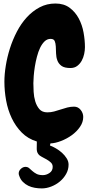

<svg xmlns="http://www.w3.org/2000/svg" viewBox="-20 -764 511 1087"><path d="M368.2 168Q368.2 196.3 354.5 220.7Q340.8 245.1 319.3 263.2Q297.9 281.2 270.5 292Q243.2 302.7 216.8 302.7Q197.3 302.7 177.2 299.3Q157.2 295.9 140.1 287.6Q123 279.3 109.4 265.6Q95.7 252 88.9 231.4Q85.9 224.6 85.9 217.8Q85.9 203.1 98.1 191.9Q110.4 180.7 124 180.7Q136.7 180.7 145 188Q153.3 195.3 163.1 204.1Q172.9 212.9 186.5 220.2Q200.2 227.5 222.7 227.5Q242.2 227.5 260.3 215.3Q278.3 203.1 278.3 180.7Q278.3 166 268.1 156.2Q257.8 146.5 244.1 138.7Q230.5 130.9 216.8 124Q203.1 117.2 196.3 107.4Q187.5 95.7 188 75.7Q188.5 55.7 188.5 42V37.1Q137.7 21.5 103 -13.7Q68.4 -48.8 46.4 -95.2Q24.4 -141.6 14.6 -195.3Q4.9 -249 4.9 -301.8Q4.9 -342.8 12.7 -391.6Q20.5 -440.4 36.1 -489.7Q51.8 -539.1 75.7 -585Q99.6 -630.9 131.8 -666Q164.1 -701.2 204.6 -722.7Q245.1 -744.1 293.9 -744.1Q341.8 -744.1 374 -720.2Q406.2 -696.3 425.8 -659.7Q445.3 -623 453.1 -579.6Q460.9 -536.1 460.9 -497.1Q460.9 -478.5 456.5 -458Q452.1 -437.5 442.4 -419.9Q432.6 -402.3 417 -390.6Q401.4 -378.9 378.9 -378.9Q344.7 -378.9 328.1 -391.1Q311.5 -403.3 304.7 -421.9Q297.9 -440.4 297.4 -461.4Q296.9 -482.4 295.9 -501Q294.9 -519.5 289.6 -531.7Q284.2 -543.9 266.6 -543.9Q247.1 -543.9 232.4 -529.8Q217.8 -515.6 207 -493.2Q196.3 -470.7 189 -442.4Q181.6 -414.1 177.2 -386.2Q172.9 -358.4 170.9 -333.5Q168.9 -308.6 168.9 -293Q168.9 -272.5 170.4 -244.1Q171.9 -215.8 179.7 -189.9Q187.5 -164.1 203.1 -146Q218.8 -127.9 248 -127.9Q267.6 -127.9 286.1 -132.8Q304.7 -137.7 323.2 -144Q341.8 -150.4 360.8 -155.3Q379.9 -160.2 399.4 -160.2Q421.9 -160.2 436.5 -142.1Q451.2 -124 451.2 -101.6Q451.2 -72.3 432.6 -45.4Q414.1 -18.6 386.2 1.5Q358.4 21.5 325.7 34.2Q293 46.9 265.6 47.9L262.7 59.6Q278.3 65.4 296.9 76.2Q315.4 86.9 331.1 101.1Q346.7 115.2 357.4 132.3Q368.2 149.4 368.2 168Z"/></svg>

Font: Chewy
Style: Regular
Weight: 400
Designer: Squid
Foundry: Font Diner, Inc DBA Sideshow
Version: Version 1.000